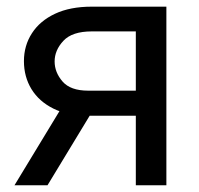

<svg xmlns="http://www.w3.org/2000/svg" viewBox="-20 -548 589 568"><path d="M175.8 -252H273.4L120.6 0H22.9ZM251.5 -528.3H472.2V0H381.8V-455.1H251.5Q193.4 -455.1 167.5 -427.2Q141.6 -399.4 141.6 -366.2Q141.6 -334 165 -306.9Q188.5 -279.8 240.7 -279.8H406.2V-205.6H240.7Q180.7 -205.6 138.2 -226.6Q95.7 -247.6 73.2 -284.2Q50.8 -320.8 50.8 -367.2Q50.8 -413.1 74.5 -449.7Q98.1 -486.3 142.8 -507.3Q187.5 -528.3 251.5 -528.3Z"/></svg>

Font: RobotoDEMO
Style: Regular
Weight: 400
Designer: Christian Robertson
Foundry: Google
Version: Version 2.136